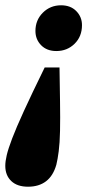

<svg xmlns="http://www.w3.org/2000/svg" viewBox="-41 -536 371 726"><path d="M184 -281 186 -153Q187 -87 186 -41Q185 5 181 36Q177 67 172 87Q160 129 133 149.5Q106 170 65 170Q24 170 1.5 148.5Q-21 127 -21 91Q-21 74 -15.5 50.5Q-10 27 5 -12.5Q20 -52 49.5 -116.5Q79 -181 128 -281ZM269 -441Q269 -398 241 -370.5Q213 -343 172 -343Q136 -343 114.5 -365Q93 -387 93 -419Q93 -460 121 -488Q149 -516 190 -516Q226 -516 247.5 -494Q269 -472 269 -441Z"/></svg>

Font: Source Serif 4 ExtraBold
Style: Italic
Weight: 800
Italic angle: -12°
Designer: Frank Grießhammer
Foundry: Adobe Systems Incorporated
Version: Version 4.004;hotconv 1.0.116;makeotfexe 2.5.65601